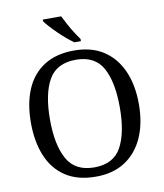

<svg xmlns="http://www.w3.org/2000/svg" viewBox="-99 -1011 940 1102"><g transform="rotate(-10 371.0 -460.5)"><path d="M371 10Q265 10 195 -36Q125 -82 90.5 -165Q56 -248 56 -359Q56 -470 90.5 -552Q125 -634 195.5 -679.5Q266 -725 372 -725Q473 -725 542.5 -679.5Q612 -634 648.5 -551.5Q685 -469 685 -358Q685 -247 648.5 -164.5Q612 -82 542 -36Q472 10 371 10ZM371 -44Q483 -44 528.5 -127Q574 -210 574 -358Q574 -507 528.5 -589Q483 -671 372 -671Q260 -671 213.5 -589Q167 -507 167 -358Q167 -210 213.5 -127Q260 -44 371 -44ZM382 -771Q362 -785 339 -804.5Q316 -824 293.5 -846Q271 -868 253 -888Q235 -908 226 -921V-931H333Q344 -909 358.5 -882Q373 -855 389.5 -829Q406 -803 420 -784V-771Z"/></g></svg>

Font: Noto Serif Test
Style: Regular
Weight: 400
Version: Version 1.000